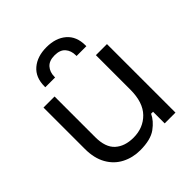

<svg xmlns="http://www.w3.org/2000/svg" viewBox="-191 -827 969 969"><g transform="rotate(-45 294.0 -342.5)"><path d="M65 -193V-489H144V-199Q144 -126 180.5 -93Q217 -60 279 -60Q349 -60 394 -106Q439 -152 439 -243V-489H518V0H441V-83H427Q411 -48 372 -19.5Q333 9 258 9Q205 9 160.5 -14Q116 -37 90.5 -82.5Q65 -128 65 -193ZM144 -555V-561Q144 -625 184.5 -659.5Q225 -694 291 -694Q357 -694 397 -659.5Q437 -625 437 -561V-555H367V-560Q367 -593 348.5 -614.5Q330 -636 291 -636Q252 -636 233 -614.5Q214 -593 214 -560V-555Z"/></g></svg>

Font: Space Grotesk Frontify
Style: Regular
Weight: 400
Designer: Florian Karsten
Version: Version 2.000